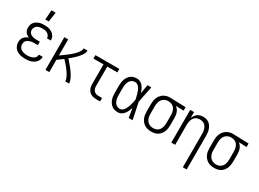

<svg xmlns="http://www.w3.org/2000/svg" viewBox="-35 -1590 3569 2642"><g transform="rotate(30 1750.0 -268.5)"><path d="M247 8Q224 8 200.5 5Q177 2 154.5 -5.5Q132 -13 112 -26Q92 -39 78 -57.5Q64 -76 57 -99Q50 -122 50 -146Q50 -167 56 -188Q62 -209 76 -225.5Q90 -242 108.5 -253.5Q127 -265 147 -271Q129 -278 113.5 -288.5Q98 -299 87 -314Q76 -329 71 -347.5Q66 -366 66 -384Q66 -406 72 -427.5Q78 -449 91 -466.5Q104 -484 122.5 -496Q141 -508 161.5 -515.5Q182 -523 203.5 -525.5Q225 -528 247 -528Q268 -528 289.5 -525.5Q311 -523 331 -516Q351 -509 369.5 -497.5Q388 -486 401 -469Q414 -452 421 -431.5Q428 -411 428 -390V-387H367V-388Q367 -409 355.5 -427Q344 -445 326.5 -455.5Q309 -466 288.5 -469.5Q268 -473 247 -473Q226 -473 205 -469Q184 -465 166 -454Q148 -443 137.5 -424Q127 -405 127 -384Q127 -369 131.5 -355.5Q136 -342 145.5 -332Q155 -322 168 -315Q181 -308 194.5 -304.5Q208 -301 222 -299.5Q236 -298 250 -298H305V-243H250Q234 -243 218 -241.5Q202 -240 187 -235.5Q172 -231 157.5 -224Q143 -217 132 -205.5Q121 -194 116 -178.5Q111 -163 111 -147Q111 -131 116 -115.5Q121 -100 131.5 -88Q142 -76 155.5 -68Q169 -60 184.5 -55.5Q200 -51 215.5 -49Q231 -47 247 -47Q262 -47 277.5 -48.5Q293 -50 307.5 -54Q322 -58 335.5 -65Q349 -72 360 -82.5Q371 -93 377 -107.5Q383 -122 383 -137H444V-136Q444 -113 436 -91.5Q428 -70 413 -52.5Q398 -35 378.5 -23Q359 -11 337.5 -4Q316 3 293 5.5Q270 8 247 8ZM217 -600 228 -752H294L272 -600Z M566 0V-520H627V-265Q646 -278 664.5 -291Q683 -304 701 -317.5Q719 -331 737 -345Q755 -359 772.5 -374Q790 -389 806 -405Q822 -421 836.5 -438.5Q851 -456 862 -476.5Q873 -497 873 -520H934Q934 -496 923.5 -473.5Q913 -451 898.5 -431Q884 -411 867.5 -393.5Q851 -376 833 -359Q815 -342 796.5 -326.5Q778 -311 759 -296Q774 -279 788.5 -262.5Q803 -246 817.5 -229Q832 -212 845.5 -194.5Q859 -177 871.5 -159Q884 -141 896 -122.5Q908 -104 917.5 -84Q927 -64 934.5 -43Q942 -22 942 0H881Q881 -20 874.5 -38.5Q868 -57 859 -74.5Q850 -92 839.5 -108.5Q829 -125 817.5 -141Q806 -157 793.5 -172.5Q781 -188 768 -203Q755 -218 742 -232.5Q729 -247 716 -261Q694 -245 671.5 -228Q649 -211 627 -195V0Z M1374 0Q1354 0 1333 -3.5Q1312 -7 1293.5 -16Q1275 -25 1260 -40Q1245 -55 1236 -74Q1227 -93 1223.5 -113.5Q1220 -134 1220 -155V-465H1060V-520H1440V-465H1280V-155Q1280 -135 1285.5 -116Q1291 -97 1304 -82.5Q1317 -68 1336 -61.5Q1355 -55 1374 -55H1434V0Z M1721 8Q1695 8 1670 2Q1645 -4 1624.5 -19Q1604 -34 1589 -55Q1574 -76 1565.5 -100Q1557 -124 1553.5 -149.5Q1550 -175 1550 -200V-320Q1550 -345 1553.5 -370.5Q1557 -396 1565.5 -420Q1574 -444 1589 -465Q1604 -486 1624.5 -501Q1645 -516 1670 -522Q1695 -528 1721 -528Q1748 -528 1773 -514Q1798 -500 1815 -478Q1832 -456 1843.5 -431Q1855 -406 1864 -380Q1870 -415 1875.5 -450Q1881 -485 1887 -520H1948Q1934 -456 1922 -391.5Q1910 -327 1896 -263Q1911 -198 1923.5 -132Q1936 -66 1950 0H1889Q1883 -37 1877 -73.5Q1871 -110 1865 -146Q1856 -119 1844.5 -93Q1833 -67 1816 -44.5Q1799 -22 1774 -7Q1749 8 1721 8ZM1721 -47Q1743 -47 1761 -61.5Q1779 -76 1790.5 -95Q1802 -114 1810 -135Q1818 -156 1824 -177Q1830 -198 1835 -220Q1840 -242 1844 -264Q1840 -285 1835 -306Q1830 -327 1823.5 -348Q1817 -369 1809.5 -389Q1802 -409 1790.5 -427.5Q1779 -446 1760.5 -459.5Q1742 -473 1721 -473Q1703 -473 1686 -467.5Q1669 -462 1655.5 -450Q1642 -438 1633.5 -422.5Q1625 -407 1620 -390Q1615 -373 1613 -355.5Q1611 -338 1611 -320V-200Q1611 -182 1613 -164.5Q1615 -147 1620 -130Q1625 -113 1633.5 -97.5Q1642 -82 1655.5 -70Q1669 -58 1686 -52.5Q1703 -47 1721 -47Z M2249 8Q2222 8 2195.5 2.5Q2169 -3 2146 -16.5Q2123 -30 2105.5 -50.5Q2088 -71 2077 -95.5Q2066 -120 2062 -146.5Q2058 -173 2058 -200V-320Q2058 -346 2062 -371.5Q2066 -397 2075.5 -420.5Q2085 -444 2101.5 -464.5Q2118 -485 2139.5 -499Q2161 -513 2186 -520.5Q2211 -528 2236 -528H2250L2493 -520V-465L2367 -469Q2385 -457 2398 -440Q2411 -423 2419 -403Q2427 -383 2430.5 -362Q2434 -341 2434 -320V-200Q2434 -174 2430 -147.5Q2426 -121 2416 -96.5Q2406 -72 2389.5 -51.5Q2373 -31 2350.5 -17Q2328 -3 2302 2.5Q2276 8 2249 8ZM2249 -47Q2268 -47 2286 -51.5Q2304 -56 2319.5 -67Q2335 -78 2345.5 -93.5Q2356 -109 2362 -126.5Q2368 -144 2370.5 -162.5Q2373 -181 2373 -200V-320Q2373 -338 2371 -355.5Q2369 -373 2363.5 -389.5Q2358 -406 2348.5 -421.5Q2339 -437 2325.5 -448Q2312 -459 2295 -465Q2278 -471 2261 -472L2250 -473H2241Q2223 -473 2205 -467Q2187 -461 2172.5 -450.5Q2158 -440 2147 -424.5Q2136 -409 2130 -392Q2124 -375 2121.5 -356.5Q2119 -338 2119 -320V-200Q2119 -181 2121.5 -162Q2124 -143 2131 -125.5Q2138 -108 2149.5 -92.5Q2161 -77 2177 -66.5Q2193 -56 2211.5 -51.5Q2230 -47 2249 -47Z M2873 215V-320Q2873 -339 2870.5 -357Q2868 -375 2862 -392.5Q2856 -410 2845.5 -426Q2835 -442 2820 -452.5Q2805 -463 2787 -468Q2769 -473 2750 -473Q2731 -473 2713 -468Q2695 -463 2680 -452.5Q2665 -442 2654.5 -426Q2644 -410 2638 -392.5Q2632 -375 2629.5 -357Q2627 -339 2627 -320V0H2566V-520H2627V-424Q2635 -447 2649 -467Q2663 -487 2682 -501.5Q2701 -516 2725 -522Q2749 -528 2773 -528Q2797 -528 2821.5 -521Q2846 -514 2865.5 -499Q2885 -484 2898.5 -462.5Q2912 -441 2920 -417.5Q2928 -394 2931 -369.5Q2934 -345 2934 -320V215Z M3249 8Q3222 8 3195.5 2.5Q3169 -3 3146 -16.5Q3123 -30 3105.5 -50.5Q3088 -71 3077 -95.5Q3066 -120 3062 -146.5Q3058 -173 3058 -200V-320Q3058 -346 3062 -371.5Q3066 -397 3075.5 -420.5Q3085 -444 3101.5 -464.5Q3118 -485 3139.5 -499Q3161 -513 3186 -520.5Q3211 -528 3236 -528H3250L3493 -520V-465L3367 -469Q3385 -457 3398 -440Q3411 -423 3419 -403Q3427 -383 3430.5 -362Q3434 -341 3434 -320V-200Q3434 -174 3430 -147.5Q3426 -121 3416 -96.5Q3406 -72 3389.5 -51.5Q3373 -31 3350.5 -17Q3328 -3 3302 2.5Q3276 8 3249 8ZM3249 -47Q3268 -47 3286 -51.5Q3304 -56 3319.5 -67Q3335 -78 3345.5 -93.5Q3356 -109 3362 -126.5Q3368 -144 3370.5 -162.5Q3373 -181 3373 -200V-320Q3373 -338 3371 -355.5Q3369 -373 3363.5 -389.5Q3358 -406 3348.5 -421.5Q3339 -437 3325.5 -448Q3312 -459 3295 -465Q3278 -471 3261 -472L3250 -473H3241Q3223 -473 3205 -467Q3187 -461 3172.5 -450.5Q3158 -440 3147 -424.5Q3136 -409 3130 -392Q3124 -375 3121.5 -356.5Q3119 -338 3119 -320V-200Q3119 -181 3121.5 -162Q3124 -143 3131 -125.5Q3138 -108 3149.5 -92.5Q3161 -77 3177 -66.5Q3193 -56 3211.5 -51.5Q3230 -47 3249 -47Z"/></g></svg>

Font: Iosevka Curly Light
Style: Regular
Weight: 300
Monospace: yes
Designer: Belleve Invis
Foundry: Belleve Invis
Version: Version 22.1.2; ttfautohint (v1.8.4)